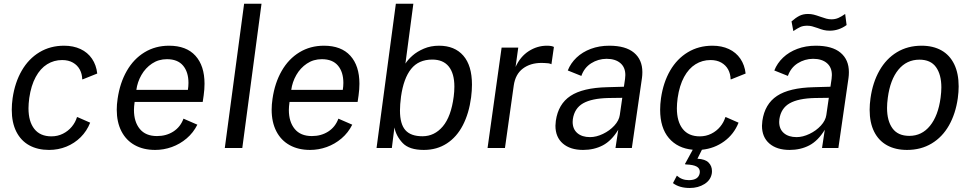

<svg xmlns="http://www.w3.org/2000/svg" viewBox="-20 -774 5075 1004"><path d="M315 -535Q363.5 -535 401 -517.5Q438.5 -500 461 -467Q483.5 -434 488.5 -389.5L412.5 -359H410Q409.5 -387.5 397.2 -410.2Q385 -433 361.5 -446.5Q338 -460 305 -460Q262 -460 226.5 -438Q191 -416 166.8 -371.5Q142.5 -327 133 -261.5Q129 -231 129 -208Q129 -138.5 159.5 -99.8Q190 -61 249 -61Q281.5 -61 309 -74.8Q336.5 -88.5 355.5 -111.5Q374.5 -134.5 382.5 -161.5H385.5L451.5 -132.5Q434 -88.5 401.8 -56.5Q369.5 -24.5 327 -7.2Q284.5 10 236.5 10Q177 10 133.2 -14Q89.5 -38 65.5 -85.2Q41.5 -132.5 41.5 -200Q41.5 -229 46 -261Q58 -343 93.8 -404.8Q129.5 -466.5 186.2 -500.8Q243 -535 315 -535Z M864 -535Q954.5 -535 1002 -482.5Q1049.5 -430 1049.5 -336Q1049.5 -307.5 1045 -275L1040 -241H684Q680.5 -215.5 680.5 -199Q680.5 -137 711 -99.8Q741.5 -62.5 801 -62.5Q849.5 -62.5 886.5 -86.2Q923.5 -110 939.5 -153.5L1012 -122Q991 -80 956 -50.2Q921 -20.5 878.5 -5.2Q836 10 791.5 10Q730 10 684.8 -15Q639.5 -40 615 -87.5Q590.5 -135 590.5 -200.5Q590.5 -227.5 595 -257.5Q607 -340.5 643 -403.2Q679 -466 735.8 -500.5Q792.5 -535 864 -535ZM962.5 -304Q965.5 -323 965.5 -340.5Q965.5 -397.5 937.2 -431Q909 -464.5 853 -464.5Q809 -464.5 774.8 -441.5Q740.5 -418.5 719.5 -381.8Q698.5 -345 693 -304Z M1256.5 -754.5H1347.5L1247 0H1155.5Z M1674 -535Q1764.5 -535 1812 -482.5Q1859.5 -430 1859.5 -336Q1859.5 -307.5 1855 -275L1850 -241H1494Q1490.5 -215.5 1490.5 -199Q1490.5 -137 1521 -99.8Q1551.5 -62.5 1611 -62.5Q1659.5 -62.5 1696.5 -86.2Q1733.5 -110 1749.5 -153.5L1822 -122Q1801 -80 1766 -50.2Q1731 -20.5 1688.5 -5.2Q1646 10 1601.5 10Q1540 10 1494.8 -15Q1449.5 -40 1425 -87.5Q1400.5 -135 1400.5 -200.5Q1400.5 -227.5 1405 -257.5Q1417 -340.5 1453 -403.2Q1489 -466 1545.8 -500.5Q1602.5 -535 1674 -535ZM1772.5 -304Q1775.5 -323 1775.5 -340.5Q1775.5 -397.5 1747.2 -431Q1719 -464.5 1663 -464.5Q1619 -464.5 1584.8 -441.5Q1550.5 -418.5 1529.5 -381.8Q1508.5 -345 1503 -304Z M2042.5 -107.5 2029 0H1949L2050 -754.5H2141.5L2100 -441.5Q2113 -462 2137 -483.2Q2161 -504.5 2196.8 -519.8Q2232.5 -535 2276 -535Q2357.5 -535 2402.8 -483Q2448 -431 2448 -331.5Q2448 -300.5 2443.5 -265Q2432.5 -181.5 2400.5 -119.5Q2368.5 -57.5 2316.5 -23.8Q2264.5 10 2196 10Q2119.5 10 2085.2 -26.5Q2051 -63 2042.5 -107.5ZM2071.5 -196Q2071.5 -125.5 2099.8 -93.5Q2128 -61.5 2189 -61.5Q2252 -61.5 2295.5 -113Q2339 -164.5 2352.5 -269Q2356 -295 2356 -321Q2356 -389.5 2326.8 -426Q2297.5 -462.5 2240.5 -462.5Q2169 -462.5 2129.8 -413.5Q2090.5 -364.5 2077 -269Q2071.5 -226.5 2071.5 -196Z M2603 -525H2690L2676 -424Q2701 -478.5 2745.2 -506.8Q2789.5 -535 2839.5 -535Q2865.5 -535 2876.5 -528.5L2863.5 -438Q2858 -441.5 2847.5 -443Q2837 -444.5 2827.5 -444.5Q2822 -445 2811.5 -445Q2753.5 -445 2714.2 -415.5Q2675 -386 2666.5 -327L2620.5 0H2529.5Z M3155 -318 3242.5 -320.5 3248.5 -361.5Q3250 -372 3250 -381.5Q3250 -422 3223.8 -444.2Q3197.5 -466.5 3151.5 -466.5Q3107.5 -466 3071.2 -443Q3035 -420 3020 -377L2949 -405.5Q2964 -443.5 2994.8 -472.8Q3025.5 -502 3069.5 -518.5Q3113.5 -535 3166 -535Q3251.5 -535 3295.2 -498.5Q3339 -462 3339 -397Q3339 -380.5 3337 -366.5L3284 0H3198.5L3213 -95.5Q3177.5 -37.5 3132 -13.8Q3086.5 10 3029 10Q2962 10 2923.2 -23.5Q2884.5 -57 2884.5 -116.5Q2884.5 -124 2886.5 -142Q2899 -230 2963.2 -272.5Q3027.5 -315 3155 -318ZM2974.5 -136.5Q2974.5 -99 2999 -78Q3023.5 -57 3065.5 -57Q3098 -57 3133 -73.8Q3168 -90.5 3192.5 -117.2Q3217 -144 3221 -172.5L3234 -262.5L3161.5 -261.5Q3074.5 -259.5 3029.2 -233.8Q2984 -208 2975.5 -151Q2974.5 -141 2974.5 -136.5Z M3705.5 -535Q3754 -535 3791.5 -517.5Q3829 -500 3851.5 -467Q3874 -434 3879 -389.5L3803 -359H3800.5Q3800 -387.5 3787.8 -410.2Q3775.5 -433 3752 -446.5Q3728.5 -460 3695.5 -460Q3652.5 -460 3617 -438Q3581.5 -416 3557.2 -371.5Q3533 -327 3523.5 -261.5Q3519.5 -231 3519.5 -208Q3519.5 -138.5 3550 -99.8Q3580.5 -61 3639.5 -61Q3672 -61 3699.5 -74.8Q3727 -88.5 3746 -111.5Q3765 -134.5 3773 -161.5H3776L3842 -132.5Q3818 -72 3766.8 -34.8Q3715.5 2.5 3650.5 9L3627 56Q3667.5 58 3685.2 76Q3703 94 3703 120.5Q3703 127.5 3702.5 131Q3697 167.5 3664 188.2Q3631 209 3587 209Q3532.5 209 3499 183.5L3519.5 144.5Q3545.5 168 3582 168Q3632.5 168 3639 131Q3639.5 128.5 3639.5 124.5Q3639.5 106 3622.5 96.8Q3605.5 87.5 3568.5 86Q3562 86 3562 83.5Q3562 81.5 3564 79.5L3602.5 9Q3523 1.5 3477.5 -52.2Q3432 -106 3432 -200Q3432 -229 3436.5 -261Q3448.5 -343 3484.2 -404.8Q3520 -466.5 3576.8 -500.8Q3633.5 -535 3705.5 -535Z M4235 -318 4322.5 -320.5 4328.5 -361.5Q4330 -372 4330 -381.5Q4330 -422 4303.8 -444.2Q4277.5 -466.5 4231.5 -466.5Q4187.5 -466 4151.2 -443Q4115 -420 4100 -377L4029 -405.5Q4044 -443.5 4074.8 -472.8Q4105.5 -502 4149.5 -518.5Q4193.5 -535 4246 -535Q4331.5 -535 4375.2 -498.5Q4419 -462 4419 -397Q4419 -380.5 4417 -366.5L4364 0H4278.5L4293 -95.5Q4257.5 -37.5 4212 -13.8Q4166.5 10 4109 10Q4042 10 4003.2 -23.5Q3964.5 -57 3964.5 -116.5Q3964.5 -124 3966.5 -142Q3979 -230 4043.2 -272.5Q4107.5 -315 4235 -318ZM4054.5 -136.5Q4054.5 -99 4079 -78Q4103.5 -57 4145.5 -57Q4178 -57 4213 -73.8Q4248 -90.5 4272.5 -117.2Q4297 -144 4301 -172.5L4314 -262.5L4241.5 -261.5Q4154.5 -259.5 4109.2 -233.8Q4064 -208 4055.5 -151Q4054.5 -141 4054.5 -136.5ZM4205 -701Q4221 -701 4235 -697.5Q4249 -694 4270 -686.5Q4288 -680 4301 -676.5Q4314 -673 4328 -673Q4347.5 -673 4364 -680.2Q4380.5 -687.5 4399.5 -701L4407 -643Q4366.5 -613.5 4319 -613.5Q4301.5 -613.5 4287.2 -617Q4273 -620.5 4255 -627.5Q4237.5 -633.5 4226.2 -636.5Q4215 -639.5 4201 -639.5Q4179.5 -639.5 4164.8 -632.8Q4150 -626 4128.5 -611.5L4119 -662Q4141 -681.5 4160.2 -691.2Q4179.5 -701 4205 -701Z M4527.5 -200Q4527.5 -228.5 4532 -260.5Q4543.5 -343 4578.8 -405Q4614 -467 4670.2 -501Q4726.5 -535 4799 -535Q4859.5 -535 4903 -510.5Q4946.5 -486 4969.8 -438Q4993 -390 4993 -322Q4993 -293.5 4988.5 -260.5Q4977 -179.5 4942.5 -118.5Q4908 -57.5 4852 -23.8Q4796 10 4723 10Q4662.5 10 4618.5 -14.2Q4574.5 -38.5 4551 -85.5Q4527.5 -132.5 4527.5 -200ZM4618.5 -209.5Q4618.5 -142 4647 -102.8Q4675.5 -63.5 4735 -63.5Q4800.5 -63.5 4843.2 -116.2Q4886 -169 4898.5 -263Q4902.5 -293.5 4902.5 -317Q4902.5 -384 4874.5 -423Q4846.5 -462 4788 -462Q4721 -462 4678 -409.8Q4635 -357.5 4622.5 -263Q4618.5 -233.5 4618.5 -209.5Z"/></svg>

Font: 1883 Sans
Style: Italic
Weight: 400
Italic angle: -8°
Designer: 1883 Sans project is a fork of Public Sans.
Version: Version 1.009